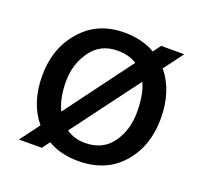

<svg xmlns="http://www.w3.org/2000/svg" viewBox="-98 -620 759 735"><g transform="rotate(20 281.5 -252.5)"><path d="M291 -65Q363 -65 401 -117.5Q439 -170 439 -243.5Q439 -317 418 -360L215 -88Q247 -65 291 -65ZM166 -147 368 -419Q336 -440 290 -440Q220 -440 181.5 -386Q143 -332 143 -262.5Q143 -193 166 -147ZM474 -435Q533 -364 533 -251.5Q533 -139 468 -65Q403 9 290 9Q219 9 166 -22L143 9H50L109 -70Q50 -141 50 -252Q50 -363 116 -438.5Q182 -514 290 -514Q363 -514 416 -483L439 -514H533Z"/></g></svg>

Font: Hind Jalandhar Medium
Style: Regular
Weight: 500
Designer: Namrata Goyal
Foundry: Indian Type Foundry
Version: Version 0.702;PS 1.0;hotconv 1.0.81;makeotf.lib2.5.63406